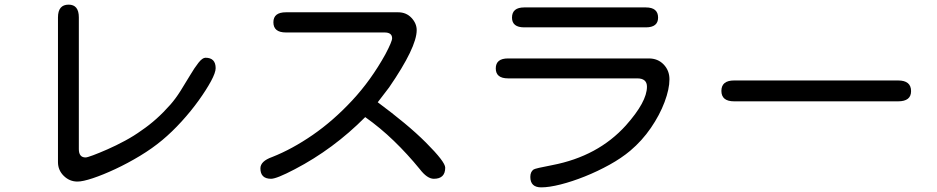

<svg xmlns="http://www.w3.org/2000/svg" viewBox="-20 -779 4040 828"><path d="M314 4Q280 4 255 -20.5Q230 -45 230 -80V-704Q230 -759 276 -759Q320 -759 320 -704V-136Q320 -100 349 -100Q356 -100 381.5 -109.5Q407 -119 443.5 -135Q480 -151 519 -172Q558 -193 591 -217Q656 -261 715 -328Q737 -353 758.5 -387Q780 -421 799.5 -454Q819 -487 836 -508.5Q853 -530 866 -530Q910 -530 910 -485Q910 -466 890 -429Q870 -392 837 -346Q804 -300 763 -255Q722 -210 680 -175Q637 -139 584 -107Q531 -75 477.5 -50Q424 -25 380.5 -10.5Q337 4 314 4Z M1149 -8Q1103 -8 1103 -53Q1103 -84 1154 -102Q1240 -136 1328.5 -197Q1417 -258 1498.5 -345.5Q1580 -433 1642 -545Q1671 -600 1671 -614Q1671 -639 1638 -639H1213Q1159 -639 1159 -683Q1159 -726 1213 -726H1697Q1732 -726 1754.5 -702Q1777 -678 1777 -649Q1777 -575 1658 -402L1609 -338Q1671 -292 1723.5 -248.5Q1776 -205 1817 -164Q1900 -81 1900 -56Q1900 -8 1851 -8Q1822 -8 1790 -50Q1737 -115 1678.5 -171.5Q1620 -228 1555 -274Q1418 -136 1251 -49Q1173 -8 1149 -8Z M2241 -661Q2188 -661 2188 -703Q2188 -747 2241 -747H2765Q2818 -747 2818 -703Q2818 -661 2765 -661ZM2314 29Q2267 29 2267 -16Q2267 -38 2281 -48Q2288 -53 2362 -67Q2559 -105 2679 -238Q2770 -340 2770 -405Q2770 -441 2728 -441H2171Q2118 -441 2118 -484Q2118 -527 2171 -527H2778Q2817 -527 2842 -501Q2867 -475 2867 -437Q2867 -395 2846 -339Q2825 -283 2787 -227.5Q2749 -172 2698 -129Q2660 -97 2608.5 -68.5Q2557 -40 2502 -18Q2447 4 2397.5 16.5Q2348 29 2314 29Z M3146 -342Q3091 -342 3091 -387Q3091 -432 3146 -432H3853Q3909 -432 3909 -386Q3909 -342 3853 -342Z"/></svg>

Font: Huninn
Style: Regular
Weight: 400
Designer: justfont
Foundry: justfont
Version: Version 1.003